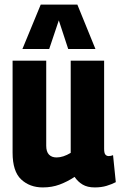

<svg xmlns="http://www.w3.org/2000/svg" viewBox="-20 -809 527 839"><path d="M167 10Q110 10 72.5 -25Q35 -60 35 -142V-544H182V-172Q182 -146 194 -133.5Q206 -121 227 -121Q256 -121 289 -141V-544H435V-159Q435 -140 440.5 -133.5Q446 -127 455 -127Q465 -127 474 -131L486 -13Q469 -4 446 3Q423 10 394 10Q362 10 341 -2.5Q320 -15 306 -36Q274 -15 240.5 -2.5Q207 10 167 10ZM78 -595 158 -789H318L397 -595H278L237 -720L195 -595Z"/></svg>

Font: Georama SemiCondensed
Style: Bold
Weight: 700
Width: 4
Designer: Jean-Baptiste Levee
Foundry: Production Type
Version: Version 1.000